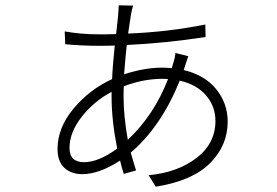

<svg xmlns="http://www.w3.org/2000/svg" viewBox="-20 -670 1040 721"><path d="M460 -145Q558 -237 611 -373Q604 -374 590 -374Q518 -374 445 -346Q444 -333 444 -309Q444 -234 460 -145ZM399 -307V-325Q333 -290 287 -231.5Q241 -173 241 -114Q241 -61 296 -61Q350 -61 420 -112Q399 -219 399 -307ZM676 -426 670 -407Q749 -388 792 -335Q835 -282 835 -213Q835 -124 769 -57.5Q703 9 565 31L538 -12Q646 -22 717.5 -76.5Q789 -131 789 -216Q789 -271 753.5 -312Q718 -353 655 -367Q585 -194 471 -97Q487 -41 491 -30L445 -17Q436 -43 431 -67Q352 -16 289 -16Q247 -16 221.5 -40Q196 -64 196 -110Q196 -190 256 -262Q316 -334 401 -373Q403 -424 411 -499Q391 -498 353 -498Q285 -498 225 -504L223 -552Q285 -541 353 -541Q395 -541 416 -542Q418 -560 421 -587Q424 -614 424 -617Q426 -643 426 -650L480 -649Q476 -639 472 -616Q464 -562 461 -544Q613 -550 751 -578L752 -531Q602 -508 456 -501Q452 -467 446 -391Q523 -416 589 -416Q601 -416 625 -414L631 -434Q637 -452 639 -471L687 -459Q680 -439 676 -426Z"/></svg>

Font: Noto Sans Korean Light
Style: Regular
Weight: 300
Designer: Ryoko NISHIZUKA  (kana & ideographs); Paul D. Hunt (Latin, Greek & Cyrillic); Wenlong ZHANG  (bopomofo); Sandoll Communi
Foundry: Adobe Systems Incorporated
Version: Version 1.000;PS 1;hotconv 1.0.78;makeotf.lib2.5.61930